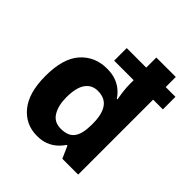

<svg xmlns="http://www.w3.org/2000/svg" viewBox="-206 -904 1057 1057"><g transform="rotate(45 322.5 -375.0)"><path d="M247.5 10Q158.5 10 102.8 -58Q47.1 -125.9 47.1 -256.5Q47.1 -393.4 106 -459.4Q165 -525.3 258.5 -525.3Q298.1 -525.3 327.1 -514.8Q356.2 -504.3 377.7 -486.3Q399.2 -468.3 413.9 -445.7H418.7Q416.1 -458.1 411.7 -490.6Q407.2 -523.1 407.2 -556.8V-583.6H255.2V-681.4H407.2V-760H558.7V-681.4H634.7V-583.6H558.7V0H435.4L404.1 -70.8H398.3Q383.5 -48.4 362.7 -30.2Q341.8 -12 313.8 -1Q285.9 10 247.5 10ZM312 -110.6Q369.7 -110.6 393.2 -143.2Q416.8 -175.7 417.4 -241.9V-255.8Q417.4 -327.6 391.4 -365.2Q365.4 -402.9 309.4 -402.9Q263.4 -402.9 237.5 -366.5Q211.7 -330.1 211.7 -254.8Q211.7 -191.8 236 -151.2Q260.3 -110.6 312 -110.6Z"/></g></svg>

Font: Noto Sans Khmer
Style: Regular
Weight: 400
Designer: Danh Hong and the Monotype Design Team
Foundry: Monotype Imaging Inc.
Version: Version 2.003